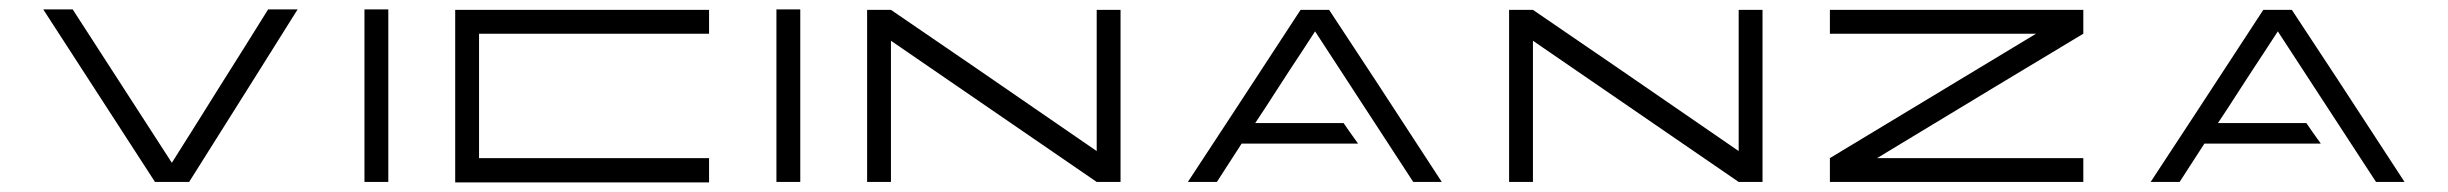

<svg xmlns="http://www.w3.org/2000/svg" viewBox="-20 -380 5112 401"><path d="M540 -360.4Q560.5 -360.4 601.6 -360.4Q526.4 -240.2 375 0Q372.1 0 365.2 0Q347.7 0 313.5 0Q310.5 0 303.7 0Q225.6 -120.1 70.3 -360.4Q90.8 -360.4 131.8 -360.4Q201.2 -252.9 338.9 -40Q389.6 -120.1 439.5 -200.2Q490.2 -280.3 540 -360.4Z M791 -360.4Q791 -240.2 791 0Q774.4 0 741.2 0Q741.2 -120.1 741.2 -360.4Q752.9 -360.4 765.6 -360.4Q778.3 -360.4 791 -360.4Z M930.7 -179.7Q930.7 -239.3 930.7 -359.4Q1019.5 -359.4 1196.3 -359.4Q1284.2 -359.4 1460.9 -359.4Q1460.9 -351.6 1460.9 -334Q1460.9 -326.2 1460.9 -309.6Q1380.9 -309.6 1220.7 -309.6Q1140.6 -309.6 980.5 -309.6Q980.5 -266.6 980.5 -179.7Q980.5 -135.7 980.5 -49.8Q1060.5 -49.8 1220.7 -49.8Q1300.8 -49.8 1460.9 -49.8Q1460.9 -41 1460.9 -24.4Q1460.9 -16.6 1460.9 1Q1373 1 1196.3 1Q1107.4 1 930.7 1Q930.7 -44.9 930.7 -89.8Q930.7 -134.8 930.7 -179.7Z M1651.4 -360.4Q1651.4 -240.2 1651.4 0Q1634.8 0 1601.6 0Q1601.6 -120.1 1601.6 -360.4Q1613.3 -360.4 1626 -360.4Q1638.7 -360.4 1651.4 -360.4Z M2270.5 -359.4Q2287.1 -359.4 2320.3 -359.4Q2320.3 -239.3 2320.3 0Q2303.7 0 2270.5 0Q2270.5 0 2270.5 0Q2127.9 -97.7 1840.8 -294.9Q1840.8 -196.3 1840.8 0Q1824.2 0 1791 0Q1791 -119.1 1791 -359.4Q1807.6 -359.4 1840.8 -359.4Q1984.4 -261.7 2270.5 -64.5Q2270.5 -138.7 2270.5 -211.9Q2270.5 -286.1 2270.5 -359.4Z M2460.9 0Q2540 -120.1 2696.3 -359.4Q2715.8 -359.4 2755.9 -359.4Q2835 -240.2 2991.2 0Q2971.7 0 2931.6 0Q2863.3 -104.5 2726.6 -314.5Q2716.8 -299.8 2697.3 -269.5Q2677.7 -240.2 2638.7 -179.7Q2627 -161.1 2601.6 -123Q2663.1 -123 2786.1 -123Q2795.9 -108.4 2816.4 -80.1Q2735.4 -80.1 2573.2 -80.1Q2555.7 -52.7 2521.5 0Q2505.9 0 2491.2 0Q2476.6 0 2460.9 0Z M3611.3 -359.4Q3627.9 -359.4 3661.1 -359.4Q3661.1 -239.3 3661.1 0Q3644.5 0 3611.3 0Q3611.3 0 3611.3 0Q3468.8 -97.7 3181.6 -294.9Q3181.6 -196.3 3181.6 0Q3165 0 3131.8 0Q3131.8 -119.1 3131.8 -359.4Q3148.4 -359.4 3181.6 -359.4Q3325.2 -261.7 3611.3 -64.5Q3611.3 -138.7 3611.3 -211.9Q3611.3 -286.1 3611.3 -359.4Z M4331.1 -359.4Q4331.1 -342.8 4331.1 -309.6Q4187.5 -223.6 3900.4 -49.8Q4043.9 -49.8 4331.1 -49.8Q4331.1 -33.2 4331.1 0Q4155.3 0 3801.8 0Q3801.8 -16.6 3801.8 -49.8Q3945.3 -136.7 4232.4 -309.6Q4088.9 -309.6 3801.8 -309.6Q3801.8 -326.2 3801.8 -359.4Q3933.6 -359.4 4066.4 -359.4Q4199.2 -359.4 4331.1 -359.4Z M4471.7 0Q4550.8 -120.1 4707 -359.4Q4726.6 -359.4 4766.6 -359.4Q4845.7 -240.2 5002 0Q4982.4 0 4942.4 0Q4874 -104.5 4737.3 -314.5Q4727.5 -299.8 4708 -269.5Q4688.5 -240.2 4649.4 -179.7Q4637.7 -161.1 4612.3 -123Q4673.8 -123 4796.9 -123Q4806.6 -108.4 4827.1 -80.1Q4746.1 -80.1 4584 -80.1Q4566.4 -52.7 4532.2 0Q4516.6 0 4502 0Q4487.3 0 4471.7 0Z"/></svg>

Font: Tsing
Style: Bold
Weight: 400
Designer: iepn
Foundry: Jiangxue academy
Version: Version 1.0